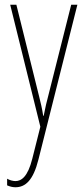

<svg xmlns="http://www.w3.org/2000/svg" viewBox="-20 -547 356 809"><path d="M23 -527 150 -13 116 122C97 198 70 216 45 216C34 216 20 212 10 206V234C22 239 32 242 45 242C87 242 120 213 142 125L306 -527H280L183 -142C177 -120 172 -99 164 -59H162C159 -73 161 -76 145 -140L49 -527Z"/></svg>

Font: Noto Sans Myanmar ExtraCondensed Thin
Style: Regular
Weight: 100
Width: 2
Designer: Monotype Design Team
Foundry: Monotype Imaging Inc.
Version: Version 2.107